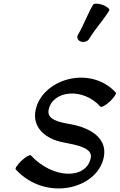

<svg xmlns="http://www.w3.org/2000/svg" viewBox="-20 -1002 659 1058"><path d="M472 -789C504 -842 549 -890 582 -944C586 -952 570 -966 546 -975C521 -984 498 -984 493 -976C461 -922 442 -865 410 -811C401 -796 408 -779 426 -773C443 -767 464 -774 472 -789ZM67 -68C232 111 517 41 552 -136C573 -241 478 -297 372 -317C308 -328 233 -342 249 -401C273 -503 436 -522 534 -414C540 -409 563 -422 586 -443C609 -465 623 -487 618 -492C477 -645 215 -567 177 -399C154 -299 232 -235 331 -217C403 -203 493 -187 480 -131C455 -12 271 -15 150 -146C145 -151 122 -138 99 -117C76 -95 61 -73 67 -68Z"/></svg>

Font: Nupuram Medium Oblique
Style: Regular
Weight: 500
Designer: Santhosh Thottingal (santhosh.thottingal@gmail.com)
Foundry: SMC
Version: Version 1.000